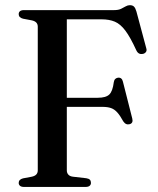

<svg xmlns="http://www.w3.org/2000/svg" viewBox="-20 -740 626 760"><path d="M432 -700Q448.5 -700 459 -705Q469.5 -710 477.5 -714.8Q485.5 -719.5 494 -719.5Q504.5 -719.5 510.2 -714Q516 -708.5 520 -694.5L559 -549Q562 -540 557.5 -534Q553 -528 545 -526.5Q537 -525 530.5 -528.2Q524 -531.5 519.5 -541Q496 -592.5 476.2 -618.8Q456.5 -645 434.5 -654.2Q412.5 -663.5 382 -663.5H244.5V-65.5Q244.5 -55.5 250.5 -48.8Q256.5 -42 269 -40.5L321.5 -34.5Q331.5 -33 335.8 -28.5Q340 -24 340 -16Q340 -9 334.8 -4.5Q329.5 0 318 0H75.5Q64.5 0 59.2 -4.5Q54 -9 54 -16Q54 -29.5 71 -34L105.5 -40.5Q117.5 -43 123.5 -49.2Q129.5 -55.5 129.5 -65.5V-634.5Q129.5 -644.5 123.5 -650.8Q117.5 -657 105.5 -659.5L71 -666Q54 -670.5 54 -684Q54 -691.5 59.2 -695.8Q64.5 -700 75.5 -700ZM196 -353H367Q399 -353 412.5 -365.8Q426 -378.5 430.5 -415Q432 -423.5 436.2 -427.5Q440.5 -431.5 447 -432.5Q462.5 -434 466.5 -417L503.5 -271Q506 -261.5 503.2 -256Q500.5 -250.5 493.5 -248.5Q486 -246.5 479.8 -249Q473.5 -251.5 468 -259.5Q455.5 -282.5 444.2 -295Q433 -307.5 419.5 -312.2Q406 -317 385 -317H196Z"/></svg>

Font: Fraunces 36pt
Style: Regular
Weight: 400
Version: Version 1.000;[b76b70a41]